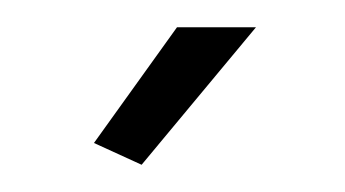

<svg xmlns="http://www.w3.org/2000/svg" viewBox="-20 -750 253 141"><path d="M84 -629 49 -645 110 -730H168Z"/></svg>

Font: Raleway Thin Light
Style: Regular
Weight: 300
Version: Version 4.026